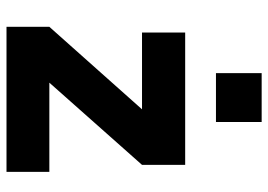

<svg xmlns="http://www.w3.org/2000/svg" viewBox="-140 -704 844 605"><g transform="rotate(90 282.5 -402.0)"><path d="M65 0ZM522 -135V0H65V-135L325 -427H83V-563H500V-427L241 -135ZM211 -804H365V-660H211Z"/></g></svg>

Font: Biryani ExtraBold
Style: Regular
Weight: 800
Designer: Dan Reynolds and Mathieu Reguer
Foundry: Dan Reynolds and Mathieu Reguer
Version: Version 1.004; ttfautohint (v1.1) -l 5 -r 5 -G 72 -x 0 -D la